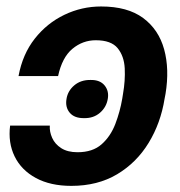

<svg xmlns="http://www.w3.org/2000/svg" viewBox="-20 -573 565 602"><path d="M11.7 -179.2H136.2Q134.8 -160.2 143.6 -140.6Q152.3 -121.1 172.1 -108.4Q191.9 -95.7 223.1 -95.7Q270.5 -95.7 298.6 -120.6Q326.7 -145.5 341.6 -184.3Q356.4 -223.1 363.3 -263.7L365.7 -278.8Q373 -320.3 371.1 -358.6Q369.1 -397 348.9 -421.9Q328.6 -446.8 280.3 -446.8Q239.3 -446.8 207 -419.9Q174.8 -393.1 162.1 -334.5H38.1Q50.8 -403.3 89.1 -451.9Q127.4 -500.5 181.9 -526.6Q236.3 -552.7 296.9 -552.7Q379.9 -552.7 428.7 -516.6Q477.5 -480.5 494.6 -418.5Q511.7 -356.4 499 -278.8L496.1 -263.7Q483.9 -187 446 -125Q408.2 -63 347.2 -26.6Q286.1 9.8 203.6 9.8Q138.2 9.8 92.5 -14.9Q46.9 -39.6 25.9 -82.5Q4.9 -125.5 11.7 -179.2ZM244.1 -202.6Q213.4 -202.1 198.7 -219.5Q184.1 -236.8 188.5 -262.7Q192.4 -288.1 212.9 -305.4Q233.4 -322.8 264.2 -322.3Q293.5 -322.8 307.9 -305.2Q322.3 -287.6 317.9 -262.7Q313.5 -236.8 293.5 -219.5Q273.4 -202.1 244.1 -202.6Z"/></svg>

Font: Inter Tight SemiBold
Style: Italic
Weight: 600
Italic angle: -9.39999°
Designer: Rasmus Andersson
Foundry: rsms
Version: Version 3.004